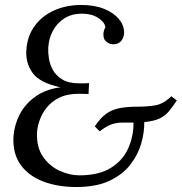

<svg xmlns="http://www.w3.org/2000/svg" viewBox="-20 -736 731 772"><path d="M286 16Q213 16 154.5 -6Q96 -28 63.5 -72.5Q31 -117 34 -185Q37 -232 58.5 -274.5Q80 -317 121.5 -347Q163 -377 223 -385Q139 -403 110.5 -443.5Q82 -484 86 -536Q90 -592 120 -632.5Q150 -673 198.5 -694.5Q247 -716 307 -716Q361 -716 399.5 -700Q438 -684 458.5 -659Q479 -634 479 -605Q479 -587 468.5 -573Q458 -559 438 -558Q422 -557 409 -567Q396 -577 396 -594Q395 -602 397.5 -611Q400 -620 404 -627Q400 -648 374 -664.5Q348 -681 310 -681Q268 -681 238.5 -662Q209 -643 192.5 -612Q176 -581 174 -544Q173 -526 176.5 -502Q180 -478 192.5 -455Q205 -432 230.5 -416.5Q256 -401 298 -401Q319 -401 324 -401Q329 -401 338 -402L336 -358L298 -359Q250 -359 218 -343Q186 -327 167 -302.5Q148 -278 139 -251.5Q130 -225 129 -205Q126 -145 152.5 -106.5Q179 -68 219.5 -49.5Q260 -31 299 -31Q377 -31 425 -60.5Q473 -90 495 -138.5Q517 -187 517 -243Q491 -243 470 -243Q449 -243 428.5 -236Q408 -229 381 -208L361 -228Q384 -262 407 -278.5Q430 -295 460 -301Q490 -307 532 -307Q572 -307 604.5 -312.5Q637 -318 669 -349L691 -332Q675 -308 660 -289.5Q645 -271 622.5 -260Q600 -249 560 -245Q561 -205 548 -159.5Q535 -114 504 -74Q473 -34 420 -9Q367 16 286 16Z"/></svg>

Font: Lora
Style: Italic
Weight: 400
Italic angle: -3°
Designer: Olga Karpushina, Alexei Vanyashin (Cyrillic)
Foundry: Cyreal
Version: Version 3.008